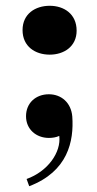

<svg xmlns="http://www.w3.org/2000/svg" viewBox="-20 -461 335 664"><path d="M152 -272C201 -272 245 -300 245 -355C245 -413 201 -441 152 -441C102 -441 58 -413 58 -357C58 -300 102 -272 152 -272ZM72 158 81 183C215 132 236 27 230 -58C226 -106 192 -135 149 -135C104 -135 70 -105 70 -59C70 -14 105 16 149 16C162 16 174 14 185 9C192 66 145 132 72 158Z"/></svg>

Font: Sprat Black
Style: Regular
Weight: 900
Designer: Ethan Nakache
Foundry: Collletttivo
Version: Version 2.000;Glyphs 3.2 (3217)